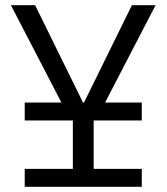

<svg xmlns="http://www.w3.org/2000/svg" viewBox="-20 -718 640 738"><path d="M75 -69H260V-255H75V-324H216L22 -698H115L299 -324H303L487 -698H578L384 -324H525V-255H340V-69H525V0H75Z"/></svg>

Font: iA Writer Quattro V
Style: Regular
Weight: 400
Designer: Mike Abbink, Paul van der Laan, Pieter van Rosmalen, Oliver Reichenstein
Foundry: Information Architects Inc.
Version: Version 2.000